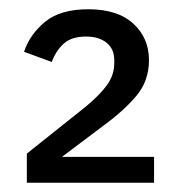

<svg xmlns="http://www.w3.org/2000/svg" viewBox="-20 -724 386 415"><path d="M313 -329H38V-392L166 -494Q196 -519 211.5 -540.5Q227 -562 227 -588V-594Q227 -618 210.5 -631.5Q194 -645 166 -645Q134 -645 117 -629Q100 -613 92 -590L32 -612Q44 -649 77 -676.5Q110 -704 171 -704Q234 -704 268 -673Q302 -642 302 -594Q302 -549 274.5 -516.5Q247 -484 203 -452L114 -385H313Z"/></svg>

Font: IBM Plex Sans Hebrew Text
Style: Regular
Weight: 450
Designer: Mike Abbink, Paul van der Laan, Pieter van Rosmalen, Yanek Iontef
Foundry: Bold Monday
Version: Version 1.2